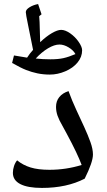

<svg xmlns="http://www.w3.org/2000/svg" viewBox="-20 -922 531 952"><path d="M188 9.8Q117.2 9.8 80.6 -9.3Q43.9 -28.3 43.9 -64.9Q43.9 -82 49.6 -98.9Q55.2 -115.7 64.9 -127Q94.2 -103 131.8 -91.6Q169.4 -80.1 225.1 -80.1Q307.1 -80.1 384.8 -104Q365.2 -158.2 311 -258.8L290 -297.4Q272.9 -326.7 265.4 -348.1Q257.8 -369.6 257.8 -392.1Q257.8 -420.9 274.2 -440.9Q290.5 -460.9 319.8 -470.2Q337.4 -421.9 358.4 -377Q379.4 -332 397.7 -292Q416 -252 428.5 -217.3Q440.9 -182.6 440.9 -155.8Q440.9 -118.2 399.9 -36.1Q311 9.8 188 9.8ZM49.3 -647 114.3 -636.2Q127.4 -656.7 144 -674.8L119.1 -798.3Q107.9 -852.1 107.9 -861.8Q107.9 -874.5 126.5 -886Q145 -897.5 168.9 -901.9L186 -851.1L174.3 -841.8Q176.8 -813.5 177.2 -780Q177.7 -746.6 179.2 -712.9Q209.5 -741.7 237.3 -757.8Q265.1 -773.9 283.2 -773.9Q303.2 -773.9 327.9 -756.8Q352.5 -739.7 369.9 -714.6Q387.2 -689.5 387.2 -672.9Q387.2 -639.6 364.5 -612.1Q341.8 -584.5 303.7 -568.4Q265.6 -552.2 227.1 -552.2Q194.8 -552.2 165.5 -558.3Q136.2 -564.5 109.6 -575Q83 -585.4 40 -609.9ZM274.9 -701.2Q249.5 -701.2 218 -682.4Q186.5 -663.6 157.2 -631.8Q192.4 -627.9 230 -627.9Q268.6 -627.9 294.7 -633.8Q320.8 -639.6 354 -653.8Q343.8 -672.9 320.3 -687Q296.9 -701.2 274.9 -701.2Z"/></svg>

Font: Droid Arabic Naskh
Style: Regular
Weight: 400
Designer: Pascal Zoghbi
Foundry: Ascender Corporation
Version: Version 1.00